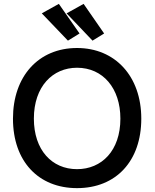

<svg xmlns="http://www.w3.org/2000/svg" viewBox="-20 -960 799 992"><path d="M196 -891 331 -750 391 -787 284 -940ZM324 -891 458 -750 518 -787 412 -940ZM710 -347C710 -567 574 -712 378 -712C179 -712 47 -566 47 -347C47 -126 179 12 378 12C580 12 710 -128 710 -347ZM378 -610C512 -610 602 -504 602 -347C602 -181 505 -86 378 -86C248 -86 155 -185 155 -347C155 -513 252 -610 378 -610Z"/></svg>

Font: Mint Spirit No2
Style: Bold
Weight: 700
Designer: HARENDAL Hirwen
Foundry: Arkandis Digital Foundry.
Version: Version 1.004;FFEdit